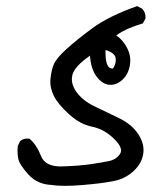

<svg xmlns="http://www.w3.org/2000/svg" viewBox="-20 -432 540 628"><path d="M148.4 172.9Q101.6 170.9 72.3 138.2Q43 105.5 39.6 86.4Q36.1 67.4 38.1 45.9L45.9 29.3Q57.6 19.5 76.2 21.5Q99.6 41 113.8 77.6Q127.9 114.3 184.1 112.3Q240.2 110.4 276.9 105Q313.5 99.6 336.9 94.7Q360.4 89.8 372.6 71.3Q384.8 52.7 352.5 21.5Q320.3 -9.8 281.2 -17.6Q242.2 -25.4 206.1 -58.1Q169.9 -90.8 156.2 -118.2Q142.6 -145.5 145 -173.3Q147.5 -201.2 155.8 -221.2Q164.1 -241.2 196.8 -271Q229.5 -300.8 282.2 -339.8Q335 -378.9 428.7 -412.1L445.3 -403.3Q457 -390.6 456.1 -372.1L447.3 -355.5Q423.8 -348.6 401.9 -339.4Q379.9 -330.1 360.4 -316.4Q383.8 -299.8 397 -272.5Q410.2 -245.1 404.3 -215.8Q398.4 -186.5 378.4 -169.4Q358.4 -152.3 336.4 -154.8Q314.5 -157.2 295.9 -181.6Q277.3 -206.1 274.4 -250Q223.6 -214.8 216.8 -187Q210 -159.2 230 -131.3Q250 -103.5 286.6 -85.4Q323.2 -67.4 366.7 -46.9Q410.2 -26.4 431.6 5.9Q453.1 38.1 448.7 69.8Q444.3 101.6 417.5 127Q390.6 152.3 352.1 160.2Q313.5 168 248.5 173.3Q183.6 178.7 148.4 172.9ZM349.6 -208Q360.4 -223.6 358.4 -241.2Q356.4 -258.8 325.2 -268.6Q323.2 -205.1 349.6 -208Z"/></svg>

Font: JasonHandwriting4
Style: Regular
Weight: 400
Version: Version 1.01.21